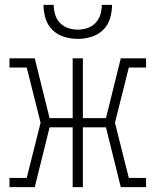

<svg xmlns="http://www.w3.org/2000/svg" viewBox="-20 -770 640 790"><path d="M19 0V-38H90L147 -265L90 -492H19V-530H123L184 -284H279V-530H321V-284H416L477 -530H581V-492H510L453 -265L510 -38H581V0H477L416 -246H321V0H279V-246H184L123 0ZM300 -610Q272 -610 244 -618.5Q216 -627 196 -646.5Q176 -666 167.5 -694Q159 -722 159 -750H201Q201 -730 207 -710Q213 -690 227 -675.5Q241 -661 260.5 -654.5Q280 -648 300 -648Q320 -648 339.5 -654.5Q359 -661 373 -675.5Q387 -690 393 -710Q399 -730 399 -750H441Q441 -722 432.5 -694Q424 -666 404 -646.5Q384 -627 356 -618.5Q328 -610 300 -610Z"/></svg>

Font: Iosevka Curly Slab XLtEx
Style: Regular
Weight: 200
Width: 7
Monospace: yes
Designer: Belleve Invis
Foundry: Belleve Invis
Version: Version 11.1.0; ttfautohint (v1.8.3)